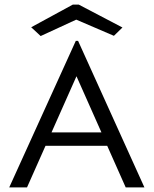

<svg xmlns="http://www.w3.org/2000/svg" viewBox="-20 -811 665 831"><path d="M524 0 444 -180H177L97 0H20L308 -634H318L605 0ZM311 -481 203 -238H419ZM156 -655 115 -693 295 -791H321L510 -692L473 -656L310 -726Z"/></svg>

Font: Inconsolata Expanded Thin
Style: Regular
Weight: 100
Width: 7
Monospace: yes
Designer: Raph Levien, Cyreal, Brenton Simpson
Foundry: Raph Levien, Cyreal, Google
Version: Version 3.100; ttfautohint (v1.8.4.7-5d5b)